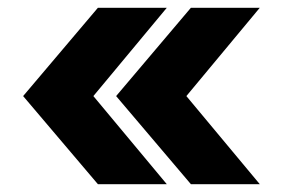

<svg xmlns="http://www.w3.org/2000/svg" viewBox="-20 -548 728 498"><path d="M233.9 -70.3 40 -298.8 233.9 -527.8H412.6L222.2 -298.8L412.6 -70.3ZM475.1 -70.3 281.2 -298.8 475.1 -527.8H653.8L463.4 -298.8L653.8 -70.3Z"/></svg>

Font: Inter 16pt ExtraBold
Style: Regular
Weight: 800
Version: Version 4.001;git-66647c0bb